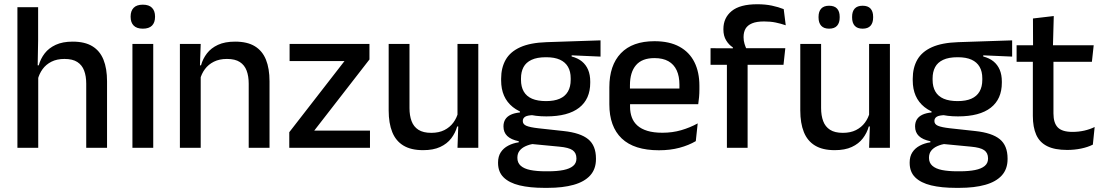

<svg xmlns="http://www.w3.org/2000/svg" viewBox="-20 -696 5196 904"><path d="M386 0V-302Q386 -337.5 376.2 -363.5Q366.5 -389.5 344.2 -404Q322 -418.5 283.5 -418.5Q248 -418.5 222.2 -405.5Q196.5 -392.5 180.5 -370.5Q164.5 -348.5 157.5 -320.5L138 -388.5H162.5Q171 -419.5 190.5 -444.8Q210 -470 242.5 -485Q275 -500 322 -500Q379.5 -500 415 -478.2Q450.5 -456.5 467.2 -415Q484 -373.5 484 -313V0ZM62 0V-662H159.5V-506L157 -365L160 -358V0Z M603.5 0V-489H701.5V0ZM652.5 -561Q623.5 -561 609.2 -575.8Q595 -590.5 595 -616.5V-618.5Q595 -644.5 609.2 -659.2Q623.5 -674 652.5 -674Q681.5 -674 695.8 -659.2Q710 -644.5 710 -618.5V-616.5Q710 -590 695.8 -575.5Q681.5 -561 652.5 -561Z M1151 0V-302Q1151 -337.5 1141.2 -363.5Q1131.5 -389.5 1109.2 -404Q1087 -418.5 1048.5 -418.5Q1013 -418.5 987 -405.5Q961 -392.5 944.8 -370.5Q928.5 -348.5 921.5 -320.5L905.5 -388.5H926.5Q935 -419.5 954.5 -444.8Q974 -470 1006.5 -485Q1039 -500 1087 -500Q1144.5 -500 1180 -478.2Q1215.5 -456.5 1232.2 -415Q1249 -373.5 1249 -313V0ZM827 0V-489H925L921 -374.5L925 -368.5V0Z M1722 -81V0H1342V-73.5L1602 -408.5H1343.5V-489H1719.5V-416L1459.5 -81Z M1908 -489V-187Q1908 -152 1917.8 -125.8Q1927.5 -99.5 1950 -85Q1972.5 -70.5 2010.5 -70.5Q2046.5 -70.5 2072.2 -83.5Q2098 -96.5 2114.5 -118.8Q2131 -141 2137.5 -168.5L2153.5 -100.5H2132.5Q2124 -70 2104.5 -44.5Q2085 -19 2052.5 -4Q2020 11 1972 11Q1915 11 1879.2 -10.8Q1843.5 -32.5 1826.8 -74.2Q1810 -116 1810 -176V-489ZM2232 -489V0H2134L2138 -114.5L2134 -120.5V-489Z M2552.5 -148Q2449.5 -148 2394.5 -192Q2339.5 -236 2339.5 -317.5V-325.5Q2339.5 -377 2361 -414.8Q2382.5 -452.5 2429.8 -473.8Q2477 -495 2553.5 -497.5L2807.5 -506V-429.5L2671.5 -435.5V-430Q2700.5 -422.5 2719.8 -406.8Q2739 -391 2749 -367.5Q2759 -344 2759 -312V-306.5Q2759 -229.5 2706.8 -188.8Q2654.5 -148 2552.5 -148ZM2548.5 110.5H2561Q2603.5 110.5 2633 104.5Q2662.5 98.5 2678.2 85.5Q2694 72.5 2694 51V49.5Q2694 24 2676 11.2Q2658 -1.5 2613.5 -5.5L2472.5 -19L2497 -20Q2473 -16 2454.8 -7.8Q2436.5 0.5 2426.2 13.8Q2416 27 2416 46.5V47.5Q2416 70.5 2431.8 84.5Q2447.5 98.5 2477.2 104.5Q2507 110.5 2548.5 110.5ZM2542.5 188.5Q2475 188.5 2426.2 176.8Q2377.5 165 2351.2 139.2Q2325 113.5 2325 71V69Q2325 40.5 2337.8 21Q2350.5 1.5 2372.8 -10.2Q2395 -22 2422.5 -26V-31Q2386 -38.5 2368.2 -55.8Q2350.5 -73 2350.5 -100.5V-101Q2350.5 -120 2359 -133.8Q2367.5 -147.5 2384.8 -155.8Q2402 -164 2428 -166.5V-177.5L2531 -152.5L2493.5 -154Q2464 -153.5 2452.8 -146.5Q2441.5 -139.5 2441.5 -126.5V-126Q2441.5 -111 2458.2 -103.8Q2475 -96.5 2515 -92L2634 -79Q2713 -70.5 2749.5 -40.5Q2786 -10.5 2786 50.5V53Q2786 100 2758.8 130Q2731.5 160 2680.8 174.2Q2630 188.5 2559 188.5ZM2551 -220Q2589.5 -220 2615.2 -231.2Q2641 -242.5 2654 -265Q2667 -287.5 2667 -320V-327.5Q2667 -359.5 2654.2 -381.5Q2641.5 -403.5 2616.2 -415Q2591 -426.5 2552.5 -426.5H2550Q2508.5 -426.5 2482.5 -414.2Q2456.5 -402 2444.8 -379.8Q2433 -357.5 2433 -327V-320Q2433 -287.5 2446 -265Q2459 -242.5 2485.2 -231.2Q2511.5 -220 2551 -220Z M3082.5 11.5Q2965.5 11.5 2907.2 -44.2Q2849 -100 2849 -205V-285Q2849 -388.5 2903.2 -445.2Q2957.5 -502 3061.5 -502Q3132 -502 3179 -476.2Q3226 -450.5 3249.5 -403.5Q3273 -356.5 3273 -292V-273.5Q3273 -256.5 3271.5 -239Q3270 -221.5 3267.5 -205.5H3177.5Q3178.5 -231.5 3178.8 -254.5Q3179 -277.5 3179 -296.5Q3179 -337 3166 -365Q3153 -393 3127 -407.8Q3101 -422.5 3061.5 -422.5Q3003 -422.5 2974.5 -389.2Q2946 -356 2946 -294.5V-248.5L2946.5 -237V-193.5Q2946.5 -166 2954.8 -143.5Q2963 -121 2981.2 -104.8Q2999.5 -88.5 3028.5 -79.8Q3057.5 -71 3099 -71Q3146 -71 3187.2 -83Q3228.5 -95 3265 -115L3256 -31.5Q3223 -12 3179.2 -0.2Q3135.5 11.5 3082.5 11.5ZM2901 -205.5V-279H3247.5V-205.5Z M3545.5 -676Q3583.5 -676 3614.2 -669.5Q3645 -663 3670 -653L3679.5 -577Q3656 -585 3631.8 -590Q3607.5 -595 3577.5 -595Q3542 -595 3520.8 -586Q3499.5 -577 3490.2 -560.8Q3481 -544.5 3481 -522V-520Q3481 -504 3485.5 -489.5Q3490 -475 3495.5 -463.5L3430.5 -461.5V-473Q3412 -484.5 3399 -505.8Q3386 -527 3386 -557V-559.5Q3386 -612 3425 -644Q3464 -676 3545.5 -676ZM3402.5 0V-440.5H3500V0ZM3325.5 -391V-469L3440 -468.5L3480 -469H3677.5L3669 -391Z M3846 -489V-187Q3846 -152 3855.8 -125.8Q3865.5 -99.5 3888 -85Q3910.5 -70.5 3948.5 -70.5Q3984.5 -70.5 4010.2 -83.5Q4036 -96.5 4052.5 -118.8Q4069 -141 4075.5 -168.5L4091.5 -100.5H4070.5Q4062 -70 4042.5 -44.5Q4023 -19 3990.5 -4Q3958 11 3910 11Q3853 11 3817.2 -10.8Q3781.5 -32.5 3764.8 -74.2Q3748 -116 3748 -176V-489ZM4170 -489V0H4072L4076 -114.5L4072 -120.5V-489ZM3883.5 -561Q3859 -561 3846.5 -574.8Q3834 -588.5 3834 -613.5V-617Q3834 -642 3846.5 -655.5Q3859 -669 3883.5 -669Q3909 -669 3921.2 -655.5Q3933.5 -642 3933.5 -617V-613.5Q3933.5 -588.5 3921.2 -574.8Q3909 -561 3883.5 -561ZM4041.5 -561Q4016.5 -561 4004.2 -574.8Q3992 -588.5 3992 -613.5V-617Q3992 -642 4004.2 -655.5Q4016.5 -669 4041.5 -669Q4066.5 -669 4078.8 -655.5Q4091 -642 4091 -617V-613.5Q4091 -588.5 4078.8 -574.8Q4066.5 -561 4041.5 -561Z M4490.5 -148Q4387.5 -148 4332.5 -192Q4277.5 -236 4277.5 -317.5V-325.5Q4277.5 -377 4299 -414.8Q4320.5 -452.5 4367.8 -473.8Q4415 -495 4491.5 -497.5L4745.5 -506V-429.5L4609.5 -435.5V-430Q4638.5 -422.5 4657.8 -406.8Q4677 -391 4687 -367.5Q4697 -344 4697 -312V-306.5Q4697 -229.5 4644.8 -188.8Q4592.5 -148 4490.5 -148ZM4486.5 110.5H4499Q4541.5 110.5 4571 104.5Q4600.5 98.5 4616.2 85.5Q4632 72.5 4632 51V49.5Q4632 24 4614 11.2Q4596 -1.5 4551.5 -5.5L4410.5 -19L4435 -20Q4411 -16 4392.8 -7.8Q4374.5 0.5 4364.2 13.8Q4354 27 4354 46.5V47.5Q4354 70.5 4369.8 84.5Q4385.5 98.5 4415.2 104.5Q4445 110.5 4486.5 110.5ZM4480.5 188.5Q4413 188.5 4364.2 176.8Q4315.5 165 4289.2 139.2Q4263 113.5 4263 71V69Q4263 40.5 4275.8 21Q4288.5 1.5 4310.8 -10.2Q4333 -22 4360.5 -26V-31Q4324 -38.5 4306.2 -55.8Q4288.5 -73 4288.5 -100.5V-101Q4288.5 -120 4297 -133.8Q4305.5 -147.5 4322.8 -155.8Q4340 -164 4366 -166.5V-177.5L4469 -152.5L4431.5 -154Q4402 -153.5 4390.8 -146.5Q4379.5 -139.5 4379.5 -126.5V-126Q4379.5 -111 4396.2 -103.8Q4413 -96.5 4453 -92L4572 -79Q4651 -70.5 4687.5 -40.5Q4724 -10.5 4724 50.5V53Q4724 100 4696.8 130Q4669.5 160 4618.8 174.2Q4568 188.5 4497 188.5ZM4489 -220Q4527.5 -220 4553.2 -231.2Q4579 -242.5 4592 -265Q4605 -287.5 4605 -320V-327.5Q4605 -359.5 4592.2 -381.5Q4579.5 -403.5 4554.2 -415Q4529 -426.5 4490.5 -426.5H4488Q4446.5 -426.5 4420.5 -414.2Q4394.5 -402 4382.8 -379.8Q4371 -357.5 4371 -327V-320Q4371 -287.5 4384 -265Q4397 -242.5 4423.2 -231.2Q4449.5 -220 4489 -220Z M5004.5 10Q4946 10 4910.5 -7.8Q4875 -25.5 4859 -61.2Q4843 -97 4843 -150.5V-449.5H4940V-162Q4940 -117 4960.5 -96Q4981 -75 5029.5 -75Q5058.5 -75 5085 -81Q5111.5 -87 5134 -98L5125.5 -15Q5101.5 -3 5070 3.5Q5038.5 10 5004.5 10ZM4766.5 -405V-483H5129.5L5121 -405ZM4844 -474.5 4843.5 -609 4941.5 -620.5 4937.5 -474.5Z"/></svg>

Font: Anek Gujarati Medium Medium
Style: Regular
Weight: 500
Version: Version 1.003